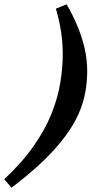

<svg xmlns="http://www.w3.org/2000/svg" viewBox="-98 -740 426 895"><path d="M-78 95.5Q6.5 16 60 -61Q113.5 -138 142.8 -211.8Q172 -285.5 183.2 -355Q194.5 -424.5 194.5 -489.5Q194.5 -523 191.2 -556.2Q188 -589.5 181 -625Q174 -660.5 162.5 -699.5L212.5 -720Q242 -669 263.5 -617.2Q285 -565.5 296.8 -513.5Q308.5 -461.5 308.5 -408.5Q308.5 -360.5 300 -311.8Q291.5 -263 269.8 -212.5Q248 -162 208.2 -107.5Q168.5 -53 106.8 7.2Q45 67.5 -44.5 135Z"/></svg>

Font: Newsreader 16pt 16pt ExtraBold
Style: Italic
Weight: 800
Italic angle: -17°
Version: Version 1.003